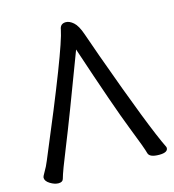

<svg xmlns="http://www.w3.org/2000/svg" viewBox="-110 -809 839 924"><g transform="rotate(-15 310.0 -347.0)"><path d="M68 23Q49 23 27 9.5Q5 -4 5 -21Q5 -28 17.5 -48.5Q30 -69 41 -96Q253 -598 270 -689Q274 -717 302 -717Q320 -717 339.5 -700Q359 -683 374.5 -638Q390 -593 416 -520Q559 -123 614 -12L615 -7Q615 16 572 16Q523 16 517.5 -7.5Q512 -31 466.5 -146Q421 -261 316 -577Q194 -252 148 -139Q102 -26 93 8Q89 23 68 23Z"/></g></svg>

Font: LXGW WenKai Medium
Style: Regular
Weight: 500
Designer: LXGW / Fontworks Inc.
Foundry: LXGW / Fontworks Inc.
Version: Version 1.501; October 10, 2024